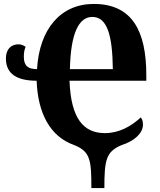

<svg xmlns="http://www.w3.org/2000/svg" viewBox="-20 -745 811 975"><path d="M444 210H510C510 67 519 25 597 -8C661 -28 706 -68 706 -112C706 -131 701 -141 695 -149C647 -104 585 -69 513 -69C404 -69 340 -143 333 -335H723V-363C723 -588 651 -725 456 -725C288 -725 180 -598 168 -394C123 -394 101 -410 101 -457C101 -478 104 -493 110 -507C103 -513 89 -520 74 -520C39 -520 10 -498 10 -448C10 -370 66 -335 166 -335C172 -171 234 -52 355 -9C439 24 444 67 444 210ZM553 -394H335C339 -574 379 -659 449 -659C524 -659 551 -567 553 -394Z"/></svg>

Font: Noto Serif Condensed ExtraBold
Style: Regular
Weight: 800
Width: 3
Designer: Monotype Design Team
Foundry: Monotype Imaging Inc.
Version: Version 2.013